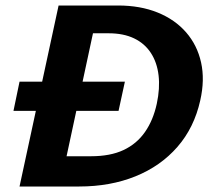

<svg xmlns="http://www.w3.org/2000/svg" viewBox="-20 -678 777 698"><path d="M51 0 193 -658H409Q490 -658 553 -632.5Q616 -607 656.5 -560.5Q697 -514 711 -451Q725 -388 708 -313Q686 -214 625 -144Q564 -74 472.5 -37Q381 0 268 0ZM29 -275 51 -381H434L411 -275ZM222 -110H311Q381 -110 429 -132.5Q477 -155 507 -198Q537 -241 550 -301Q562 -357 556.5 -404Q551 -451 528.5 -485.5Q506 -520 467.5 -538.5Q429 -557 375 -557H318Z"/></svg>

Font: Ysabeau Office ExtraBold
Style: Italic
Weight: 800
Italic angle: -12°
Designer: Christian Thalmann (Catharsis Fonts)
Version: Version 2.001;gftools[0.9.30]; featfreeze: tnum,lnum,ss02